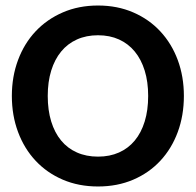

<svg xmlns="http://www.w3.org/2000/svg" viewBox="-20 -676 716 703"><path d="M23.4 0ZM653.3 -324.7Q653.3 -253.4 630.9 -192.6Q608.4 -131.8 567.1 -87.4Q525.9 -43 467.8 -18.1Q409.7 6.8 338.9 6.8Q268.1 6.8 210 -18.1Q151.9 -43 110.4 -87.4Q68.8 -131.8 46.1 -192.6Q23.4 -253.4 23.4 -324.7Q23.4 -395.5 46.1 -456.3Q68.8 -517.1 110.4 -561.3Q151.9 -605.5 210 -630.6Q268.1 -655.8 338.9 -655.8Q409.7 -655.8 467.8 -630.6Q525.9 -605.5 567.1 -561Q608.4 -516.6 630.9 -456.1Q653.3 -395.5 653.3 -324.7ZM522.5 -324.7Q522.5 -376.5 509.8 -417.5Q497.1 -458.5 473.4 -487.3Q449.7 -516.1 415.8 -531.5Q381.8 -546.9 338.9 -546.9Q295.9 -546.9 261.7 -531.5Q227.5 -516.1 203.9 -487.3Q180.2 -458.5 167.5 -417.5Q154.8 -376.5 154.8 -324.7Q154.8 -272.5 167.5 -231.2Q180.2 -189.9 203.9 -161.4Q227.5 -132.8 261.7 -117.7Q295.9 -102.5 338.9 -102.5Q381.8 -102.5 415.8 -117.7Q449.7 -132.8 473.4 -161.4Q497.1 -189.9 509.8 -231.2Q522.5 -272.5 522.5 -324.7Z"/></svg>

Font: Carlito
Style: Bold
Weight: 700
Designer: Lukasz Dziedzic
Foundry: tyPoland Lukasz Dziedzic
Version: Version 1.104